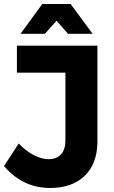

<svg xmlns="http://www.w3.org/2000/svg" viewBox="-24 -927 567 954"><path d="M225 7Q89 7 -4 -102L69 -214Q105 -176 144.5 -156Q184 -136 217 -136Q257 -136 279 -160Q301 -184 301 -228V-566H60V-700H460V-224Q460 -115 397.5 -54Q335 7 225 7ZM436 -759H314L257 -824L199 -759H78L186 -907H327Z"/></svg>

Font: Argentum Sans SemiBold
Style: Regular
Weight: 600
Designer: Julieta Ulanovsky (Modified by Cristiano Sobral)
Foundry: Julieta Ulanovsky
Version: Version 5.001;November 22, 2018;FontCreator 11.5.0.2425 64-b